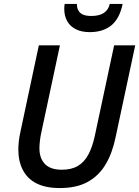

<svg xmlns="http://www.w3.org/2000/svg" viewBox="-20 -944 706 974"><path d="M283 10Q213 10 166.5 -13Q120 -36 96.5 -80.5Q73 -125 73 -186Q73 -204 75.5 -227.5Q78 -251 84 -277L177 -714H284L190 -274Q185 -252 182.5 -229.5Q180 -207 180 -192Q180 -141 208 -112Q236 -83 293 -83Q343 -83 375.5 -102.5Q408 -122 428.5 -160.5Q449 -199 461 -255L559 -714H666L566 -246Q550 -168 516 -110.5Q482 -53 425.5 -21.5Q369 10 283 10ZM435 -781Q394 -781 365 -795.5Q336 -810 321 -836.5Q306 -863 306 -898Q306 -906 306.5 -912Q307 -918 308 -924H370Q370 -905 377.5 -891Q385 -877 401 -870Q417 -863 443 -863Q484 -863 507 -878.5Q530 -894 537 -924H602Q587 -850 545 -815.5Q503 -781 435 -781Z"/></svg>

Font: Noto Sans Display Medium
Style: Italic
Weight: 500
Italic angle: -12°
Designer: Monotype Design Team
Foundry: Monotype Imaging Inc.
Version: Version 2.003